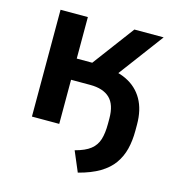

<svg xmlns="http://www.w3.org/2000/svg" viewBox="-102 -576 775 849"><g transform="rotate(15 285.0 -151.0)"><path d="M331 187 292 95Q338 83 362 64Q386 45 395 16Q404 -13 404 -56V-80Q404 -144 373.5 -173Q343 -202 284 -202H196V0H71V-489H196V-299H267L409 -489H543L360 -244L308 -295Q377 -295 426.5 -271Q476 -247 502.5 -200.5Q529 -154 529 -86V-58Q529 -12 519.5 26Q510 64 488 95Q466 126 427.5 149Q389 172 331 187Z"/></g></svg>

Font: NunitoSans3
Style: Bold
Weight: 700
Designer: Vernon Adams
Foundry: Vernon Adams
Version: Version 3.101;gftools[0.9.27]